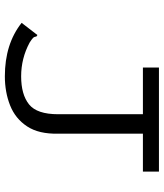

<svg xmlns="http://www.w3.org/2000/svg" viewBox="38 -701 674 790"><g transform="rotate(90 375.0 -306.0)"><path d="M294 11Q161 11 74 -58L118 -115L124 -123L130 -119Q131 -110 136 -105Q141 -100 155 -91Q220 -56 294 -56Q369 -56 409.5 -88.5Q450 -121 450 -208V-557H258V-623H686V-557H530V-209Q532 -129 500 -80.5Q468 -32 413.5 -10.5Q359 11 294 11Z"/></g></svg>

Font: Inconsolata ExtraExpanded
Style: Regular
Weight: 400
Width: 8
Monospace: yes
Designer: Raph Levien, Cyreal, Brenton Simpson
Foundry: Raph Levien, Cyreal, Google
Version: Version 3.000; ttfautohint (v1.8.2.53-6de2)